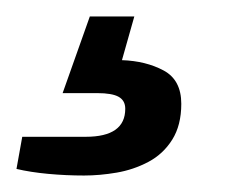

<svg xmlns="http://www.w3.org/2000/svg" viewBox="-97 -33 305 233"><path d="M5 180Q-17 180 -38.5 178Q-60 176 -77 172L-70 133H7Q31 133 43 124.5Q55 116 55 99Q55 89 47 84.5Q39 80 21 80H-21L12 -13H66L51 40Q80 41 101.5 52.5Q123 64 123 93Q123 119 112 136.5Q101 154 83 163.5Q65 173 44.5 176.5Q24 180 5 180Z"/></svg>

Font: Archivo SemiCondensed
Style: Italic
Weight: 400
Width: 4
Italic angle: -10°
Designer: Hector Gatti
Foundry: Omnibus-Type
Version: Version 2.001